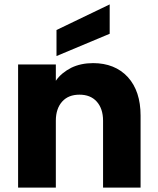

<svg xmlns="http://www.w3.org/2000/svg" viewBox="-20 -850 714 870"><path d="M402 -564C402 -564 402 -564 402 -564C365 -564 332 -557 303 -543C274 -528 250 -509 233 -484C233 -484 233 -558 233 -558C233 -558 62 -558 62 -558C62 -558 62 0 62 0C62 0 233 0 233 0C233 0 233 -303 233 -303C233 -303 233 -303 233 -303C233 -340 243 -369 262 -390C281 -411 307 -421 340 -421C340 -421 340 -421 340 -421C373 -421 399 -411 418 -390C437 -369 447 -340 447 -303C447 -303 447 0 447 0C447 0 617 0 617 0C617 0 617 -326 617 -326C617 -326 617 -326 617 -326C617 -400 598 -458 559 -501C520 -543 467 -564 402 -564ZM477 -830C477 -830 236 -714 236 -714C236 -714 236 -596 236 -596C236 -596 477 -697 477 -697C477 -697 477 -830 477 -830Z"/></svg>

Font: Girnar Poppins
Style: Bold
Weight: 500
Designer: Ninad Kale (Devanagari), Jonny Pinhorn (Latin)
Foundry: Indian Type Foundry
Version: ""